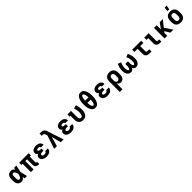

<svg xmlns="http://www.w3.org/2000/svg" viewBox="858 -3613 6684 6684"><g transform="rotate(-45 4200.0 -271.0)"><path d="M266 8Q238 8 210.5 2.5Q183 -3 159 -17.5Q135 -32 117 -54Q99 -76 88 -101.5Q77 -127 73 -154.5Q69 -182 69 -210V-310Q69 -338 73 -365.5Q77 -393 88 -418.5Q99 -444 117 -466Q135 -488 159 -502.5Q183 -517 210.5 -522.5Q238 -528 266 -528Q287 -528 307.5 -522Q328 -516 345.5 -504Q363 -492 376.5 -476Q390 -460 401 -442Q405 -461 408 -480.5Q411 -500 415 -520H529Q514 -456 499.5 -391.5Q485 -327 469 -263Q486 -198 500.5 -132Q515 -66 531 0H417Q413 -20 409.5 -40.5Q406 -61 403 -82Q392 -63 378 -46.5Q364 -30 346.5 -17.5Q329 -5 308 1.5Q287 8 266 8ZM266 -102Q283 -102 298 -111.5Q313 -121 323 -135Q333 -149 339.5 -165Q346 -181 351.5 -197Q357 -213 361.5 -229.5Q366 -246 370 -263Q366 -279 361.5 -295Q357 -311 351.5 -327Q346 -343 339 -358.5Q332 -374 322 -387Q312 -400 297 -409Q282 -418 266 -418Q254 -418 243 -413Q232 -408 224.5 -399Q217 -390 212.5 -379Q208 -368 205.5 -356.5Q203 -345 202 -333.5Q201 -322 201 -310V-210Q201 -198 202 -186.5Q203 -175 205.5 -163.5Q208 -152 212.5 -141Q217 -130 224.5 -121Q232 -112 243 -107Q254 -102 266 -102Z M1110 8Q1089 8 1068.5 5Q1048 2 1028.5 -5.5Q1009 -13 992.5 -26Q976 -39 965 -56.5Q954 -74 949 -94.5Q944 -115 944 -136V-410H856V0H724V-410H666V-520H1134V-410H1076V-136Q1076 -129 1078 -122.5Q1080 -116 1085 -111Q1090 -106 1096.5 -104Q1103 -102 1110 -102H1129V8Z M1498 8Q1471 8 1444.5 5Q1418 2 1393 -5.5Q1368 -13 1344.5 -26.5Q1321 -40 1304 -59.5Q1287 -79 1278 -104.5Q1269 -130 1269 -157Q1269 -176 1274 -194.5Q1279 -213 1290.5 -228Q1302 -243 1318 -253.5Q1334 -264 1351 -272Q1336 -279 1323.5 -289Q1311 -299 1301.5 -312.5Q1292 -326 1288.5 -342Q1285 -358 1285 -374Q1285 -398 1293 -422Q1301 -446 1317 -464.5Q1333 -483 1355 -495.5Q1377 -508 1400.5 -515.5Q1424 -523 1448.5 -525.5Q1473 -528 1497 -528Q1523 -528 1548 -525Q1573 -522 1597 -513.5Q1621 -505 1642 -490.5Q1663 -476 1678 -456Q1693 -436 1701 -411.5Q1709 -387 1709 -361V-360H1577Q1577 -374 1569.5 -386.5Q1562 -399 1550.5 -406Q1539 -413 1525 -415.5Q1511 -418 1497 -418Q1484 -418 1471.5 -416.5Q1459 -415 1447 -410Q1435 -405 1426 -395Q1417 -385 1417 -372Q1417 -358 1426 -347.5Q1435 -337 1447.5 -331.5Q1460 -326 1473.5 -324.5Q1487 -323 1500 -323H1564V-218H1500Q1489 -218 1478.5 -217Q1468 -216 1457.5 -214Q1447 -212 1437 -207.5Q1427 -203 1418.5 -196.5Q1410 -190 1405.5 -180Q1401 -170 1401 -159Q1401 -148 1405.5 -138.5Q1410 -129 1418.5 -122.5Q1427 -116 1436.5 -112Q1446 -108 1456 -106Q1466 -104 1476.5 -103Q1487 -102 1498 -102Q1514 -102 1530 -104.5Q1546 -107 1560 -115Q1574 -123 1583.5 -136.5Q1593 -150 1593 -166H1725Q1725 -139 1716 -113.5Q1707 -88 1690.5 -66.5Q1674 -45 1651.5 -30.5Q1629 -16 1603.5 -7Q1578 2 1551.5 5Q1525 8 1498 8Z M1868 0 2033 -495 2013 -558V-559H2012Q2008 -572 2003 -585Q1998 -598 1988 -608Q1978 -618 1964.5 -621.5Q1951 -625 1937 -625H1884V-735H1937Q1960 -735 1982.5 -733.5Q2005 -732 2027 -725Q2049 -718 2067.5 -705Q2086 -692 2100 -674Q2114 -656 2122.5 -635Q2131 -614 2138 -593L2332 0H2195L2103 -350L2005 0Z M2698 8Q2671 8 2644.5 5Q2618 2 2593 -5.5Q2568 -13 2544.5 -26.5Q2521 -40 2504 -59.5Q2487 -79 2478 -104.5Q2469 -130 2469 -157Q2469 -176 2474 -194.5Q2479 -213 2490.5 -228Q2502 -243 2518 -253.5Q2534 -264 2551 -272Q2536 -279 2523.5 -289Q2511 -299 2501.5 -312.5Q2492 -326 2488.5 -342Q2485 -358 2485 -374Q2485 -398 2493 -422Q2501 -446 2517 -464.5Q2533 -483 2555 -495.5Q2577 -508 2600.5 -515.5Q2624 -523 2648.5 -525.5Q2673 -528 2697 -528Q2723 -528 2748 -525Q2773 -522 2797 -513.5Q2821 -505 2842 -490.5Q2863 -476 2878 -456Q2893 -436 2901 -411.5Q2909 -387 2909 -361V-360H2777Q2777 -374 2769.5 -386.5Q2762 -399 2750.5 -406Q2739 -413 2725 -415.5Q2711 -418 2697 -418Q2684 -418 2671.5 -416.5Q2659 -415 2647 -410Q2635 -405 2626 -395Q2617 -385 2617 -372Q2617 -358 2626 -347.5Q2635 -337 2647.5 -331.5Q2660 -326 2673.5 -324.5Q2687 -323 2700 -323H2764V-218H2700Q2689 -218 2678.5 -217Q2668 -216 2657.5 -214Q2647 -212 2637 -207.5Q2627 -203 2618.5 -196.5Q2610 -190 2605.5 -180Q2601 -170 2601 -159Q2601 -148 2605.5 -138.5Q2610 -129 2618.5 -122.5Q2627 -116 2636.5 -112Q2646 -108 2656 -106Q2666 -104 2676.5 -103Q2687 -102 2698 -102Q2714 -102 2730 -104.5Q2746 -107 2760 -115Q2774 -123 2783.5 -136.5Q2793 -150 2793 -166H2925Q2925 -139 2916 -113.5Q2907 -88 2890.5 -66.5Q2874 -45 2851.5 -30.5Q2829 -16 2803.5 -7Q2778 2 2751.5 5Q2725 8 2698 8Z M3296 8Q3268 8 3239.5 2.5Q3211 -3 3185.5 -16.5Q3160 -30 3140 -51Q3120 -72 3107.5 -98Q3095 -124 3090 -152.5Q3085 -181 3085 -210V-410H3044V-520H3217V-210Q3217 -191 3220.5 -172.5Q3224 -154 3233.5 -137.5Q3243 -121 3260 -111.5Q3277 -102 3296 -102Q3310 -102 3323.5 -107Q3337 -112 3347 -122Q3357 -132 3363.5 -144.5Q3370 -157 3374.5 -170.5Q3379 -184 3382.5 -197.5Q3386 -211 3387.5 -225Q3389 -239 3390 -253Q3391 -267 3391 -281Q3391 -338 3380.5 -394.5Q3370 -451 3353 -506L3479 -539Q3499 -477 3511 -412.5Q3523 -348 3523 -282Q3523 -247 3518.5 -212.5Q3514 -178 3503 -145Q3492 -112 3473 -82.5Q3454 -53 3426.5 -31.5Q3399 -10 3365 -1Q3331 8 3296 8Z M3900 8Q3870 8 3841 -2Q3812 -12 3789 -31.5Q3766 -51 3749.5 -77Q3733 -103 3722 -131Q3711 -159 3703.5 -188Q3696 -217 3692 -247Q3688 -277 3686.5 -307Q3685 -337 3685 -368Q3685 -398 3686.5 -428Q3688 -458 3692 -488Q3696 -518 3703.5 -547Q3711 -576 3722 -604Q3733 -632 3749.5 -658Q3766 -684 3789 -703.5Q3812 -723 3841 -733Q3870 -743 3900 -743Q3930 -743 3959 -733Q3988 -723 4011 -703.5Q4034 -684 4050.5 -658Q4067 -632 4078 -604Q4089 -576 4096.5 -547Q4104 -518 4108 -488Q4112 -458 4113.5 -428Q4115 -398 4115 -368Q4115 -337 4113.5 -307Q4112 -277 4108 -247Q4104 -217 4096.5 -188Q4089 -159 4078 -131Q4067 -103 4050.5 -77Q4034 -51 4011 -31.5Q3988 -12 3959 -2Q3930 8 3900 8ZM3982 -423Q3981 -438 3980 -453Q3979 -468 3977 -483Q3975 -498 3972.5 -513Q3970 -528 3966.5 -542.5Q3963 -557 3958.5 -571.5Q3954 -586 3946.5 -599Q3939 -612 3927 -622.5Q3915 -633 3900 -633Q3885 -633 3873 -622.5Q3861 -612 3853.5 -599Q3846 -586 3841.5 -571.5Q3837 -557 3833.5 -542.5Q3830 -528 3827.5 -513Q3825 -498 3823 -483Q3821 -468 3820 -453Q3819 -438 3818 -423ZM3900 -102Q3915 -102 3927 -112.5Q3939 -123 3946.5 -136Q3954 -149 3958.5 -163.5Q3963 -178 3966.5 -192.5Q3970 -207 3972.5 -222Q3975 -237 3977 -252Q3979 -267 3980 -282Q3981 -297 3982 -312H3818Q3819 -297 3820 -282Q3821 -267 3823 -252Q3825 -237 3827.5 -222Q3830 -207 3833.5 -192.5Q3837 -178 3841.5 -163.5Q3846 -149 3853.5 -136Q3861 -123 3873 -112.5Q3885 -102 3900 -102Z M4498 8Q4471 8 4444.5 5Q4418 2 4393 -5.5Q4368 -13 4344.5 -26.5Q4321 -40 4304 -59.5Q4287 -79 4278 -104.5Q4269 -130 4269 -157Q4269 -176 4274 -194.5Q4279 -213 4290.5 -228Q4302 -243 4318 -253.5Q4334 -264 4351 -272Q4336 -279 4323.5 -289Q4311 -299 4301.5 -312.5Q4292 -326 4288.5 -342Q4285 -358 4285 -374Q4285 -398 4293 -422Q4301 -446 4317 -464.5Q4333 -483 4355 -495.5Q4377 -508 4400.5 -515.5Q4424 -523 4448.5 -525.5Q4473 -528 4497 -528Q4523 -528 4548 -525Q4573 -522 4597 -513.5Q4621 -505 4642 -490.5Q4663 -476 4678 -456Q4693 -436 4701 -411.5Q4709 -387 4709 -361V-360H4577Q4577 -374 4569.5 -386.5Q4562 -399 4550.5 -406Q4539 -413 4525 -415.5Q4511 -418 4497 -418Q4484 -418 4471.5 -416.5Q4459 -415 4447 -410Q4435 -405 4426 -395Q4417 -385 4417 -372Q4417 -358 4426 -347.5Q4435 -337 4447.5 -331.5Q4460 -326 4473.5 -324.5Q4487 -323 4500 -323H4564V-218H4500Q4489 -218 4478.5 -217Q4468 -216 4457.5 -214Q4447 -212 4437 -207.5Q4427 -203 4418.5 -196.5Q4410 -190 4405.5 -180Q4401 -170 4401 -159Q4401 -148 4405.5 -138.5Q4410 -129 4418.5 -122.5Q4427 -116 4436.5 -112Q4446 -108 4456 -106Q4466 -104 4476.5 -103Q4487 -102 4498 -102Q4514 -102 4530 -104.5Q4546 -107 4560 -115Q4574 -123 4583.5 -136.5Q4593 -150 4593 -166H4725Q4725 -139 4716 -113.5Q4707 -88 4690.5 -66.5Q4674 -45 4651.5 -30.5Q4629 -16 4603.5 -7Q4578 2 4551.5 5Q4525 8 4498 8Z M4885 215V-310Q4885 -339 4890 -368Q4895 -397 4908 -423Q4921 -449 4941.5 -470Q4962 -491 4988 -504.5Q5014 -518 5043 -523Q5072 -528 5101 -528Q5130 -528 5159.5 -523Q5189 -518 5215.5 -505Q5242 -492 5263.5 -471Q5285 -450 5298.5 -424Q5312 -398 5317.5 -369Q5323 -340 5323 -310V-210Q5323 -184 5320 -158Q5317 -132 5309 -107.5Q5301 -83 5287 -61Q5273 -39 5252.5 -23Q5232 -7 5206.5 0.5Q5181 8 5155 8Q5133 8 5111.5 3Q5090 -2 5072 -14.5Q5054 -27 5040 -44.5Q5026 -62 5017 -82V215ZM5101 -102Q5121 -102 5139.5 -110.5Q5158 -119 5170 -135Q5182 -151 5186.5 -170.5Q5191 -190 5191 -210V-310Q5191 -330 5186.5 -349.5Q5182 -369 5170.5 -385Q5159 -401 5140 -409.5Q5121 -418 5101 -418Q5082 -418 5064 -409Q5046 -400 5035.5 -384Q5025 -368 5021 -348.5Q5017 -329 5017 -310V-210Q5017 -191 5020.5 -171.5Q5024 -152 5035 -136Q5046 -120 5064 -111Q5082 -102 5101 -102Z M5648 8Q5619 8 5590 -2Q5561 -12 5539 -32Q5517 -52 5502 -78Q5487 -104 5478 -132.5Q5469 -161 5465.5 -191Q5462 -221 5462 -251Q5462 -323 5480.5 -393.5Q5499 -464 5531 -528L5649 -479Q5622 -426 5608 -368Q5594 -310 5594 -251Q5594 -236 5595 -222Q5596 -208 5597.5 -193.5Q5599 -179 5602.5 -165Q5606 -151 5611.5 -138Q5617 -125 5627 -113.5Q5637 -102 5651 -102Q5667 -102 5677 -114.5Q5687 -127 5692.5 -141Q5698 -155 5701 -170Q5704 -185 5706 -200Q5708 -215 5708.5 -230Q5709 -245 5709 -260V-338H5841V-260Q5841 -245 5841.5 -230Q5842 -215 5844 -200Q5846 -185 5849 -170Q5852 -155 5857.5 -141Q5863 -127 5873 -114.5Q5883 -102 5899 -102Q5913 -102 5923 -113.5Q5933 -125 5938.5 -138Q5944 -151 5947.5 -165Q5951 -179 5952.5 -193.5Q5954 -208 5955 -222Q5956 -236 5956 -251Q5956 -310 5942 -368Q5928 -426 5901 -479L6019 -528Q6051 -464 6069.5 -393.5Q6088 -323 6088 -251Q6088 -221 6084.5 -191Q6081 -161 6072 -132.5Q6063 -104 6048 -78Q6033 -52 6011 -32Q5989 -12 5960 -2Q5931 8 5902 8Q5881 8 5861 3Q5841 -2 5824.5 -14Q5808 -26 5796 -42.5Q5784 -59 5775 -78Q5766 -59 5754 -42.5Q5742 -26 5725.5 -14Q5709 -2 5689 3Q5669 8 5648 8Z M6565 0Q6543 0 6520.5 -3Q6498 -6 6476.5 -14Q6455 -22 6437 -35.5Q6419 -49 6406.5 -68Q6394 -87 6389 -109.5Q6384 -132 6384 -155V-410H6229V-520H6671V-410H6516V-155Q6516 -145 6519.5 -136Q6523 -127 6530 -121Q6537 -115 6546.5 -112.5Q6556 -110 6565 -110H6661V0Z M7090 0Q7068 0 7045.5 -3Q7023 -6 7002 -13.5Q6981 -21 6962.5 -34.5Q6944 -48 6931.5 -66.5Q6919 -85 6914 -107Q6909 -129 6909 -152V-410H6824V-520H7041V-152Q7041 -142 7044.5 -133.5Q7048 -125 7055.5 -119.5Q7063 -114 7072 -112Q7081 -110 7090 -110H7147V0Z M7591 0 7477 -188 7436 -136V0H7304V-520H7436V-311L7586 -520H7738L7550 -281L7738 0Z M8100 8Q8070 8 8041 3Q8012 -2 7985 -15Q7958 -28 7936.5 -48.5Q7915 -69 7901.5 -95.5Q7888 -122 7882.5 -151Q7877 -180 7877 -210V-310Q7877 -340 7882.5 -369Q7888 -398 7901.5 -424.5Q7915 -451 7936.5 -471.5Q7958 -492 7985 -505Q8012 -518 8041 -523Q8070 -528 8100 -528Q8130 -528 8159 -523Q8188 -518 8215 -505Q8242 -492 8263.5 -471.5Q8285 -451 8298.5 -424.5Q8312 -398 8317.5 -369Q8323 -340 8323 -310V-210Q8323 -180 8317.5 -151Q8312 -122 8298.5 -95.5Q8285 -69 8263.5 -48.5Q8242 -28 8215 -15Q8188 -2 8159 3Q8130 8 8100 8ZM8100 -102Q8120 -102 8139 -110Q8158 -118 8170 -134Q8182 -150 8186.5 -170Q8191 -190 8191 -210V-310Q8191 -330 8186.5 -350Q8182 -370 8170 -386Q8158 -402 8139 -410Q8120 -418 8100 -418Q8080 -418 8061 -410Q8042 -402 8030 -386Q8018 -370 8013.5 -350Q8009 -330 8009 -310V-210Q8009 -190 8013.5 -170Q8018 -150 8030 -134Q8042 -118 8061 -110Q8080 -102 8100 -102ZM8050 -600 8063 -757H8167L8135 -600Z"/></g></svg>

Font: Iosevka Etoile Extrabold
Style: Regular
Weight: 800
Designer: Belleve Invis
Foundry: Belleve Invis
Version: Version 22.1.2; ttfautohint (v1.8.4)